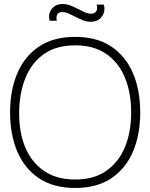

<svg xmlns="http://www.w3.org/2000/svg" viewBox="-20 -918 746 953"><path d="M353 15Q245.5 15 173.8 -33Q102 -81 66 -165.5Q30 -250 30 -360Q30 -470 66 -554.5Q102 -639 173.8 -687Q245.5 -735 353 -735Q460.5 -735 532.2 -687Q604 -639 640 -554.5Q676 -470 676 -360Q676 -250 640 -165.5Q604 -81 532.2 -33Q460.5 15 353 15ZM353 -27Q445.5 -27 507.2 -69.8Q569 -112.5 600 -187.5Q631 -262.5 631 -360Q631 -457.5 600 -532.8Q569 -608 507.2 -650.5Q445.5 -693 353 -693Q260.5 -693 199.2 -650.5Q138 -608 107 -532.8Q76 -457.5 75 -360Q74 -262.5 105 -187.5Q136 -112.5 198.2 -69.8Q260.5 -27 353 -27ZM430.5 -810Q411 -810 392.2 -817.2Q373.5 -824.5 355.5 -834Q337.5 -843.5 321 -850.8Q304.5 -858 289.5 -858Q268 -858 262.8 -843.2Q257.5 -828.5 262.5 -815H226.5Q217.5 -849.5 236.8 -873.8Q256 -898 290.5 -898Q310.5 -898 329.5 -890.8Q348.5 -883.5 366.5 -874Q384.5 -864.5 401 -857.2Q417.5 -850 432.5 -850Q451.5 -850 458.5 -864Q465.5 -878 459.5 -895H495.5Q504.5 -861.5 485.5 -835.8Q466.5 -810 430.5 -810Z"/></svg>

Font: Manrope ExtraLight
Style: Regular
Weight: 200
Designer: Mikhail Sharanda
Foundry: Mikhail Sharanda
Version: Version 4.505